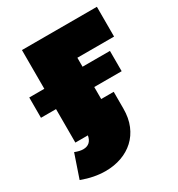

<svg xmlns="http://www.w3.org/2000/svg" viewBox="-178 -663 912 983"><g transform="rotate(-30 278.0 -171.5)"><path d="M486 -198H324V-127H398V-28Q398 28 380 71Q362 114 330 143.5Q298 173 254.5 188.5Q211 204 160 204Q93 204 21 177L68 39Q96 50 116 50Q163 50 172 0H98V-198H9V-318H98V-547H541V-371H324V-318H486Z"/></g></svg>

Font: Montserrat-Alt1 Black
Style: Regular
Weight: 900
Designer: Differentunic
Foundry: Differentunic
Version: Version 7.222